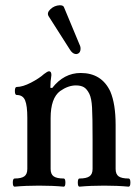

<svg xmlns="http://www.w3.org/2000/svg" viewBox="-20 -700 523 724"><path d="M268.1 -496.1Q252.9 -496.1 242.2 -515.1L163.1 -639.2Q155.8 -651.9 170.4 -665.5Q185.1 -679.2 205.1 -680.2Q218.8 -680.2 221.2 -672.9L279.8 -532.2Q285.6 -521.5 283 -509.5Q280.3 -497.6 268.1 -496.1ZM35.2 3.9Q28.3 3.9 28.3 -11.5Q28.3 -26.9 35.2 -26.9Q60.1 -26.9 71.5 -34.9Q83 -43 83 -63V-255.9Q83 -301.3 74.7 -321.5Q66.4 -341.8 43 -341.8Q36.1 -341.8 36.1 -356.9Q36.1 -372.1 43 -372.1Q65.4 -372.1 96.9 -388.4Q128.4 -404.8 146 -420.9Q159.2 -431.2 165 -431.2Q173.8 -431.2 173.8 -417Q169.9 -392.6 169.9 -369.1L176.8 -368.2Q221.2 -424.8 284.2 -424.8Q363.3 -424.8 396 -355Q416 -308.1 416 -229V-63Q416 -43 427.5 -34.9Q439 -26.9 464.8 -26.9Q471.7 -26.9 471.7 -11.5Q471.7 3.9 464.8 3.9Q423.8 0 373 0Q320.8 0 279.8 3.9Q273.4 3.9 273.4 -11.5Q273.4 -26.9 279.8 -26.9Q305.2 -26.9 317.1 -34.9Q329.1 -43 329.1 -63V-174.8Q329.1 -260.7 327.1 -294.9Q325.2 -329.1 316.9 -346.2Q307.6 -364.7 296.1 -371.3Q284.7 -377.9 266.1 -377.9Q237.3 -377.9 207 -356.9Q170.9 -330.1 170.9 -254.9V-63Q170.9 -43 182.6 -34.9Q194.3 -26.9 220.2 -26.9Q226.6 -26.9 226.6 -11.5Q226.6 3.9 220.2 3.9Q179.2 0 127 0Q76.2 0 35.2 3.9Z"/></svg>

Font: Junicode SmCond Medium
Style: Regular
Weight: 500
Width: 4
Designer: Peter S. Baker
Version: Version 2.206